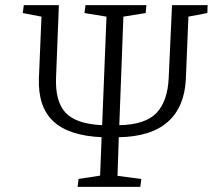

<svg xmlns="http://www.w3.org/2000/svg" viewBox="-20 -730 870 750"><path d="M283 0 287 -31 371 -44 377 -194Q248 -200 188 -256.5Q128 -313 132 -424L142 -665L69 -679L73 -710H210L199 -428Q195 -335 235.5 -290.5Q276 -246 379 -241L396 -665L310 -679L314 -710H552L549 -679L462 -665L446 -241Q548 -243 591.5 -289Q635 -335 639 -426L652 -710H791L790 -679L716 -665L706 -422Q701 -312 635.5 -254Q570 -196 444 -194L439 -43L532 -31L528 0Z"/></svg>

Font: Literata 36pt Light
Style: Italic
Weight: 300
Italic angle: -2°
Designer: Latin by Veronika Burian and Jose Scaglione. Greek by Irene Vlachou. Cyrillic by Vera Evstafieva
Foundry: TypeTogether
Version: Version 3.002